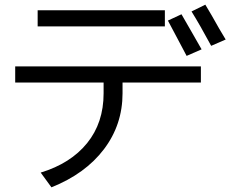

<svg xmlns="http://www.w3.org/2000/svg" viewBox="-20 -776 985 821"><path d="M200 25 154 -38Q282 -77 352.5 -164Q423 -251 423 -377V-423H45V-492H839V-423H504V-377Q504 -243 424.5 -138Q345 -33 200 25ZM141 -732H685V-663H141ZM759 -573Q704 -678 698 -688L756 -715Q779 -675 802 -635L842 -565L778 -537ZM799 -727 858 -756Q883 -715 917 -654L945 -607L883 -580Q835 -669 799 -727Z"/></svg>

Font: Kakao Big Sans
Style: Regular
Weight: 400
Designer: Park Young-rak; Lee Sang-min; Kim Jung-jin; Min Bon; Park Min-gyu;
Foundry: Kakao Corporation
Version: Version 2.003